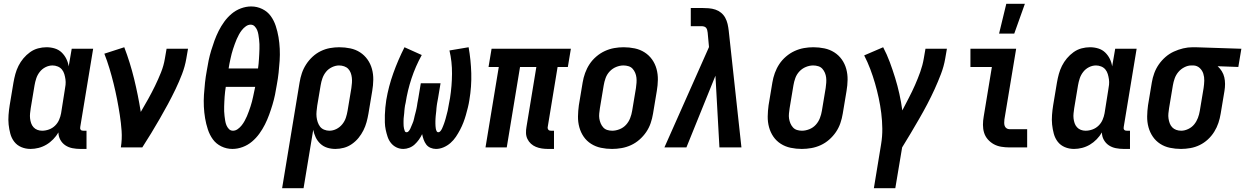

<svg xmlns="http://www.w3.org/2000/svg" viewBox="-20 -777 6563 1012"><path d="M141 8Q115 8 92.5 -1.5Q70 -11 55.5 -29.5Q41 -48 34.5 -72Q28 -96 25.5 -120.5Q23 -145 25 -171Q27 -197 31 -222L51 -342Q55 -365 61 -387Q67 -409 77.5 -430Q88 -451 103.5 -469.5Q119 -488 138.5 -502Q158 -516 180.5 -522Q203 -528 225 -528Q248 -528 269 -521.5Q290 -515 305 -500.5Q320 -486 329.5 -467Q339 -448 342 -427L358 -520H471L403 -108Q402 -104 402.5 -100Q403 -96 405.5 -93Q408 -90 411.5 -89Q415 -88 419 -88H436V8H403Q382 8 361.5 4Q341 0 324.5 -11Q308 -22 298 -40Q288 -58 288 -79Q277 -60 260.5 -43Q244 -26 224.5 -14.5Q205 -3 183.5 2.5Q162 8 141 8ZM202 -88Q220 -88 238 -94.5Q256 -101 270 -114.5Q284 -128 291.5 -145.5Q299 -163 302 -180L321 -300Q324 -315 325.5 -330Q327 -345 325 -359Q323 -373 319 -386.5Q315 -400 306.5 -410.5Q298 -421 284.5 -426.5Q271 -432 257 -432Q238 -432 220 -423Q202 -414 189.5 -398Q177 -382 171 -363.5Q165 -345 162 -327L142 -207Q140 -193 138.5 -179.5Q137 -166 138.5 -153Q140 -140 144 -128Q148 -116 156.5 -106.5Q165 -97 177 -92.5Q189 -88 202 -88Z M617 0Q624 -44 621 -86.5Q618 -129 611.5 -171Q605 -213 597 -254Q589 -295 579 -335.5Q569 -376 557 -416Q545 -456 530 -494L635 -528Q666 -447 687 -361Q708 -275 722 -187Q742 -221 761 -255Q780 -289 797 -324Q814 -359 828.5 -395Q843 -431 849 -468L858 -520H971L962 -468Q955 -427 939.5 -386.5Q924 -346 905 -306.5Q886 -267 865 -228Q844 -189 822 -151Q800 -113 777 -75Q754 -37 730 0Z M1205 8Q1174 8 1146.5 -5.5Q1119 -19 1102 -42.5Q1085 -66 1075.5 -95Q1066 -124 1061 -154Q1056 -184 1054.5 -215Q1053 -246 1055 -277.5Q1057 -309 1060.5 -341Q1064 -373 1070 -405Q1074 -431 1079.5 -457.5Q1085 -484 1093 -510.5Q1101 -537 1110.5 -563Q1120 -589 1132.5 -614Q1145 -639 1162 -662.5Q1179 -686 1201 -704.5Q1223 -723 1250 -733Q1277 -743 1304 -743Q1335 -743 1362.5 -729.5Q1390 -716 1407 -692.5Q1424 -669 1433.5 -640Q1443 -611 1448 -581Q1453 -551 1454.5 -520Q1456 -489 1454 -457.5Q1452 -426 1448.5 -394Q1445 -362 1439 -330Q1435 -304 1429.5 -277.5Q1424 -251 1416 -224.5Q1408 -198 1398.5 -172Q1389 -146 1376.5 -121Q1364 -96 1347 -72.5Q1330 -49 1308 -30.5Q1286 -12 1259 -2Q1232 8 1205 8ZM1185 -416H1340Q1342 -428 1343 -441Q1344 -454 1345 -467Q1346 -480 1346.5 -493Q1347 -506 1347.5 -519Q1348 -532 1347.5 -544.5Q1347 -557 1345.5 -569.5Q1344 -582 1342 -594.5Q1340 -607 1335.5 -618Q1331 -629 1322.5 -638Q1314 -647 1301 -647Q1288 -647 1276 -638.5Q1264 -630 1255 -618.5Q1246 -607 1239.5 -595Q1233 -583 1227.5 -570.5Q1222 -558 1217.5 -545Q1213 -532 1208.5 -519Q1204 -506 1201 -493.5Q1198 -481 1195 -468Q1192 -455 1189.5 -442Q1187 -429 1185 -416ZM1208 -88Q1221 -88 1233 -96.5Q1245 -105 1254 -116.5Q1263 -128 1269.5 -140Q1276 -152 1281.5 -164.5Q1287 -177 1291.5 -190Q1296 -203 1300.5 -216Q1305 -229 1308 -241.5Q1311 -254 1314 -267Q1317 -280 1319.5 -293Q1322 -306 1325 -319H1170Q1168 -307 1166.5 -294Q1165 -281 1164 -268Q1163 -255 1162.5 -242Q1162 -229 1161.5 -216Q1161 -203 1161.5 -190.5Q1162 -178 1163.5 -165.5Q1165 -153 1167 -140.5Q1169 -128 1173.5 -117Q1178 -106 1186.5 -97Q1195 -88 1208 -88Z M1467 215 1559 -342Q1563 -367 1571 -391Q1579 -415 1593.5 -437.5Q1608 -460 1627.5 -478Q1647 -496 1670.5 -507.5Q1694 -519 1719 -523.5Q1744 -528 1768 -528Q1798 -528 1826.5 -522Q1855 -516 1878 -501Q1901 -486 1917 -463.5Q1933 -441 1940.5 -413.5Q1948 -386 1947.5 -356.5Q1947 -327 1942 -298L1922 -178Q1918 -155 1912 -133Q1906 -111 1895.5 -90Q1885 -69 1870 -50.5Q1855 -32 1835 -18Q1815 -4 1792.5 2Q1770 8 1748 8Q1725 8 1704.5 1.5Q1684 -5 1668.5 -19.5Q1653 -34 1644 -53Q1635 -72 1631 -93L1580 215ZM1716 -88Q1735 -88 1753 -97Q1771 -106 1784 -122Q1797 -138 1803 -156.5Q1809 -175 1812 -193L1832 -313Q1834 -327 1835 -340.5Q1836 -354 1834.5 -367.5Q1833 -381 1828.5 -393Q1824 -405 1815.5 -414Q1807 -423 1794 -427.5Q1781 -432 1767 -432Q1749 -432 1730 -423Q1711 -414 1698.5 -398.5Q1686 -383 1679.5 -364.5Q1673 -346 1670 -327L1652 -220Q1650 -205 1648.5 -190Q1647 -175 1648.5 -161Q1650 -147 1654.5 -133.5Q1659 -120 1667 -109.5Q1675 -99 1688.5 -93.5Q1702 -88 1716 -88Z M2106 8Q2086 8 2069 -0.5Q2052 -9 2040.5 -23.5Q2029 -38 2023 -56Q2017 -74 2013 -93Q2009 -112 2008.5 -131.5Q2008 -151 2008.5 -170.5Q2009 -190 2011 -210Q2013 -230 2016 -250Q2028 -321 2053 -391Q2078 -461 2112 -528L2203 -487Q2170 -427 2149 -363.5Q2128 -300 2118 -235Q2116 -228 2115 -221.5Q2114 -215 2113 -208Q2112 -201 2111.5 -194Q2111 -187 2110.5 -180.5Q2110 -174 2109 -167Q2108 -160 2107.5 -153Q2107 -146 2107 -139.5Q2107 -133 2107 -126Q2107 -119 2107.5 -112.5Q2108 -106 2109.5 -99.5Q2111 -93 2113.5 -86.5Q2116 -80 2123 -80Q2130 -80 2135 -86.5Q2140 -93 2143 -99.5Q2146 -106 2148.5 -112.5Q2151 -119 2154 -125.5Q2157 -132 2159 -138.5Q2161 -145 2162.5 -152Q2164 -159 2165.5 -165.5Q2167 -172 2169 -179Q2171 -186 2172.5 -192.5Q2174 -199 2175.5 -206Q2177 -213 2178 -219.5Q2179 -226 2180 -233Q2181 -240 2182.5 -246.5Q2184 -253 2185 -260L2198 -338H2302L2289 -260Q2288 -253 2286.5 -246.5Q2285 -240 2284 -233Q2283 -226 2282 -219.5Q2281 -213 2280.5 -206Q2280 -199 2279.5 -192.5Q2279 -186 2278 -179Q2277 -172 2276.5 -165.5Q2276 -159 2275.5 -152Q2275 -145 2275 -138.5Q2275 -132 2275 -125.5Q2275 -119 2275.5 -112.5Q2276 -106 2277 -99.5Q2278 -93 2281 -86.5Q2284 -80 2290 -80Q2297 -80 2302 -86.5Q2307 -93 2310 -99.5Q2313 -106 2315.5 -112.5Q2318 -119 2320.5 -125.5Q2323 -132 2325 -139Q2327 -146 2329 -152.5Q2331 -159 2332.5 -166Q2334 -173 2336 -179.5Q2338 -186 2339.5 -193Q2341 -200 2342 -206.5Q2343 -213 2344.5 -220Q2346 -227 2347 -233.5Q2348 -240 2349.5 -247Q2351 -254 2352 -260Q2362 -324 2362.5 -388Q2363 -452 2349 -511L2450 -528Q2462 -461 2464 -391Q2466 -321 2454 -250Q2451 -230 2446 -210Q2441 -190 2435.5 -170.5Q2430 -151 2422.5 -131.5Q2415 -112 2405 -93Q2395 -74 2383 -56Q2371 -38 2354.5 -23.5Q2338 -9 2318 -0.5Q2298 8 2278 8Q2263 8 2249 2Q2235 -4 2226.5 -15.5Q2218 -27 2213 -41Q2208 -55 2205 -70Q2198 -55 2188 -41Q2178 -27 2165.5 -15.5Q2153 -4 2137 2Q2121 8 2106 8Z M2868 8Q2851 8 2835 5.5Q2819 3 2804.5 -3Q2790 -9 2778.5 -19.5Q2767 -30 2760 -44.5Q2753 -59 2752.5 -75.5Q2752 -92 2755 -108L2807 -424H2721L2651 0H2539L2609 -424H2555L2571 -520H2989L2973 -424H2919L2867 -108Q2866 -104 2867 -100Q2868 -96 2870.5 -93Q2873 -90 2876.5 -89Q2880 -88 2884 -88H2900V8Z M3206 8Q3176 8 3147.5 2Q3119 -4 3095.5 -19Q3072 -34 3056.5 -56.5Q3041 -79 3033.5 -106.5Q3026 -134 3026.5 -163.5Q3027 -193 3031 -222L3051 -342Q3055 -367 3064 -392Q3073 -417 3087.5 -439Q3102 -461 3123 -479Q3144 -497 3168 -508Q3192 -519 3217 -523.5Q3242 -528 3267 -528Q3297 -528 3325.5 -522Q3354 -516 3377.5 -501Q3401 -486 3417 -463.5Q3433 -441 3440.5 -413.5Q3448 -386 3447.5 -356.5Q3447 -327 3442 -298L3422 -178Q3418 -153 3409.5 -128Q3401 -103 3386 -81Q3371 -59 3350.5 -41Q3330 -23 3306 -12Q3282 -1 3256.5 3.5Q3231 8 3206 8ZM3207 -88Q3226 -88 3246 -96Q3266 -104 3280 -119.5Q3294 -135 3301.5 -154.5Q3309 -174 3312 -193L3332 -313Q3334 -327 3335 -341Q3336 -355 3334.5 -368Q3333 -381 3328 -393Q3323 -405 3314.5 -414.5Q3306 -424 3293 -428Q3280 -432 3266 -432Q3247 -432 3227.5 -424Q3208 -416 3193.5 -400.5Q3179 -385 3172 -365.5Q3165 -346 3162 -327L3142 -207Q3140 -193 3138.5 -179Q3137 -165 3139 -152Q3141 -139 3146 -127Q3151 -115 3159.5 -105.5Q3168 -96 3180.5 -92Q3193 -88 3207 -88Z M3482 0 3717 -529 3710 -605Q3709 -612 3707.5 -618.5Q3706 -625 3702 -630Q3698 -635 3691.5 -637Q3685 -639 3678 -639H3621V-735H3678Q3696 -735 3715 -733.5Q3734 -732 3750.5 -726.5Q3767 -721 3780.5 -710Q3794 -699 3802.5 -683.5Q3811 -668 3815 -650.5Q3819 -633 3821 -615L3888 0H3772L3751 -378L3598 0Z M4206 8Q4176 8 4147.5 2Q4119 -4 4095.5 -19Q4072 -34 4056.5 -56.5Q4041 -79 4033.5 -106.5Q4026 -134 4026.5 -163.5Q4027 -193 4031 -222L4051 -342Q4055 -367 4064 -392Q4073 -417 4087.5 -439Q4102 -461 4123 -479Q4144 -497 4168 -508Q4192 -519 4217 -523.5Q4242 -528 4267 -528Q4297 -528 4325.5 -522Q4354 -516 4377.5 -501Q4401 -486 4417 -463.5Q4433 -441 4440.5 -413.5Q4448 -386 4447.5 -356.5Q4447 -327 4442 -298L4422 -178Q4418 -153 4409.5 -128Q4401 -103 4386 -81Q4371 -59 4350.5 -41Q4330 -23 4306 -12Q4282 -1 4256.5 3.5Q4231 8 4206 8ZM4207 -88Q4226 -88 4246 -96Q4266 -104 4280 -119.5Q4294 -135 4301.5 -154.5Q4309 -174 4312 -193L4332 -313Q4334 -327 4335 -341Q4336 -355 4334.5 -368Q4333 -381 4328 -393Q4323 -405 4314.5 -414.5Q4306 -424 4293 -428Q4280 -432 4266 -432Q4247 -432 4227.5 -424Q4208 -416 4193.5 -400.5Q4179 -385 4172 -365.5Q4165 -346 4162 -327L4142 -207Q4140 -193 4138.5 -179Q4137 -165 4139 -152Q4141 -139 4146 -127Q4151 -115 4159.5 -105.5Q4168 -96 4180.5 -92Q4193 -88 4207 -88Z M4586 215 4624 -16Q4631 -58 4630.5 -99Q4630 -140 4625 -180.5Q4620 -221 4611.5 -260.5Q4603 -300 4592 -338Q4581 -376 4567 -413Q4553 -450 4535 -485L4635 -528Q4655 -490 4670 -449.5Q4685 -409 4698 -367Q4711 -325 4720.5 -282Q4730 -239 4736 -195Q4753 -228 4770.5 -261.5Q4788 -295 4803 -329Q4818 -363 4830.5 -398Q4843 -433 4849 -468L4858 -520H4971L4962 -468Q4955 -427 4939.5 -386.5Q4924 -346 4906 -306.5Q4888 -267 4867.5 -228Q4847 -189 4825 -151Q4803 -113 4780.5 -75Q4758 -37 4735 0L4699 215Z M5246 -600 5284 -757H5382L5326 -600ZM5300 0Q5279 0 5257.5 -3.5Q5236 -7 5218 -17Q5200 -27 5186.5 -42.5Q5173 -58 5167 -77.5Q5161 -97 5161 -119Q5161 -141 5165 -163L5208 -424H5095V-520H5336L5274 -147Q5273 -138 5273 -129.5Q5273 -121 5275.5 -113.5Q5278 -106 5285 -101Q5292 -96 5301 -96H5394V0Z M5641 8Q5615 8 5592.5 -1.5Q5570 -11 5555.5 -29.5Q5541 -48 5534.5 -72Q5528 -96 5525.5 -120.5Q5523 -145 5525 -171Q5527 -197 5531 -222L5551 -342Q5555 -365 5561 -387Q5567 -409 5577.5 -430Q5588 -451 5603.5 -469.5Q5619 -488 5638.5 -502Q5658 -516 5680.5 -522Q5703 -528 5725 -528Q5748 -528 5769 -521.5Q5790 -515 5805 -500.5Q5820 -486 5829.5 -467Q5839 -448 5842 -427L5858 -520H5971L5903 -108Q5902 -104 5902.5 -100Q5903 -96 5905.5 -93Q5908 -90 5911.5 -89Q5915 -88 5919 -88H5936V8H5903Q5882 8 5861.5 4Q5841 0 5824.5 -11Q5808 -22 5798 -40Q5788 -58 5788 -79Q5777 -60 5760.5 -43Q5744 -26 5724.5 -14.5Q5705 -3 5683.5 2.5Q5662 8 5641 8ZM5702 -88Q5720 -88 5738 -94.5Q5756 -101 5770 -114.5Q5784 -128 5791.5 -145.5Q5799 -163 5802 -180L5821 -300Q5824 -315 5825.5 -330Q5827 -345 5825 -359Q5823 -373 5819 -386.5Q5815 -400 5806.5 -410.5Q5798 -421 5784.5 -426.5Q5771 -432 5757 -432Q5738 -432 5720 -423Q5702 -414 5689.5 -398Q5677 -382 5671 -363.5Q5665 -345 5662 -327L5642 -207Q5640 -193 5638.5 -179.5Q5637 -166 5638.5 -153Q5640 -140 5644 -128Q5648 -116 5656.5 -106.5Q5665 -97 5677 -92.5Q5689 -88 5702 -88Z M6205 8Q6175 8 6146.5 2Q6118 -4 6095 -19Q6072 -34 6056.5 -56.5Q6041 -79 6033.5 -106.5Q6026 -134 6026.5 -163.5Q6027 -193 6031 -222L6051 -342Q6055 -367 6064 -391.5Q6073 -416 6088 -437.5Q6103 -459 6123 -476.5Q6143 -494 6167 -505Q6191 -516 6216 -522Q6241 -528 6266 -528H6281L6523 -520L6507 -424L6398 -428Q6411 -416 6420 -401.5Q6429 -387 6433 -370Q6437 -353 6437 -334.5Q6437 -316 6434 -298L6414 -178Q6410 -153 6402 -129Q6394 -105 6380 -82.5Q6366 -60 6346.5 -42Q6327 -24 6303.5 -12.5Q6280 -1 6254.5 3.5Q6229 8 6205 8ZM6206 -88Q6224 -88 6243 -97Q6262 -106 6274.5 -121.5Q6287 -137 6294 -155.5Q6301 -174 6304 -193L6324 -313Q6327 -333 6327.5 -352Q6328 -371 6322.5 -388.5Q6317 -406 6303.5 -418.5Q6290 -431 6271 -432H6259Q6241 -432 6222.5 -422.5Q6204 -413 6191 -397.5Q6178 -382 6171.5 -363.5Q6165 -345 6162 -327L6142 -207Q6140 -193 6138.5 -179.5Q6137 -166 6139 -152.5Q6141 -139 6145.5 -127Q6150 -115 6158.5 -106Q6167 -97 6179.5 -92.5Q6192 -88 6206 -88Z"/></svg>

Font: Iosevka SS18
Style: Bold Italic
Weight: 700
Italic angle: -9°
Monospace: yes
Designer: Belleve Invis
Foundry: Belleve Invis
Version: Version 25.1.1; ttfautohint (v1.8.4)